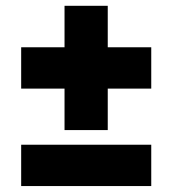

<svg xmlns="http://www.w3.org/2000/svg" viewBox="-20 -642 594 662"><path d="M202.5 -193.5V-336.5H53V-479H202.5V-622H351.5V-479H501.5V-336.5H351.5V-193.5ZM53 -0.5V-143H501.5V-0.5Z"/></svg>

Font: Encode Sans XBd
Style: Regular
Weight: 800
Designer: Multiple Designers
Foundry: Impallari Type
Version: Version 3.002; ttfautohint (v1.8.3) -l 8 -r 50 -G 200 -x 14 